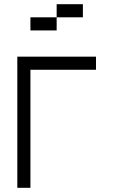

<svg xmlns="http://www.w3.org/2000/svg" viewBox="-20 -895 540 915"><path d="M375 -812.5H250V-875H375ZM62.5 -625H437.5V-562.5H125V0H62.5ZM125 -812.5H250V-750H125Z"/></svg>

Font: 寒蝉点阵体 16px
Style: Regular
Weight: 400
Designer: Designed by Warren2060
Foundry: ChillType
Version: Version 1.000